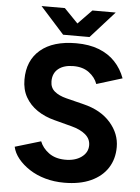

<svg xmlns="http://www.w3.org/2000/svg" viewBox="-60 -934 726 993"><g transform="rotate(5 303.5 -438.0)"><path d="M311 12Q258 12 212 -1Q166 -14 130 -37.5Q94 -61 70.5 -90Q47 -119 40 -151L174 -191Q187 -157 220 -132.5Q253 -108 303 -107Q356 -106 389.5 -130Q423 -154 423 -192Q423 -225 396.5 -247.5Q370 -270 324 -282L233 -306Q182 -319 143 -345.5Q104 -372 82 -411Q60 -450 60 -502Q60 -601 125.5 -656.5Q191 -712 311 -712Q378 -712 428.5 -692.5Q479 -673 513 -637Q547 -601 565 -552L432 -511Q420 -545 388 -569Q356 -593 307 -593Q257 -593 228.5 -570Q200 -547 200 -505Q200 -472 222.5 -453Q245 -434 284 -424L376 -401Q466 -379 516 -322Q566 -265 566 -195Q566 -133 536 -86.5Q506 -40 449 -14Q392 12 311 12ZM248 -750V-753L379 -888H500L376 -750ZM239 -750 115 -888H236L367 -753V-750Z"/></g></svg>

Font: Figtree Light
Style: Bold
Weight: 700
Version: Version 2.002